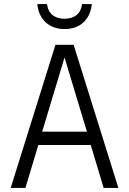

<svg xmlns="http://www.w3.org/2000/svg" viewBox="-20 -932 640 952"><path d="M33 0 255 -710H345L567 0H494L430 -213H170L106 0ZM300 -647 189 -279H411ZM300 -788Q242 -788 206 -822Q170 -856 165 -912H213Q218 -875 241 -857Q264 -839 300 -839Q336 -839 359 -857Q382 -875 387 -912H435Q430 -856 394.5 -822Q359 -788 300 -788Z"/></svg>

Font: Geist Mono Light
Style: Regular
Weight: 300
Monospace: yes
Designer: Basement.studio, Andrés Briganti, Mateo Zaragoza
Foundry: Basement.studio, Vercel, Andrés Briganti, Guido Ferreyra, Mateo Zaragoza
Version: Version 1.500; ttfautohint (v1.8.4.7-5d5b)